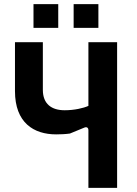

<svg xmlns="http://www.w3.org/2000/svg" viewBox="-20 -903 659 923"><path d="M405 -277V0H543V-700H405V-394C381 -383 337 -373 291 -373C228 -373 186 -403 186 -471V-700H52V-465C52 -313 142 -257 250 -257C269 -257 295 -258 316 -261L384 -289C397 -295 405 -289 405 -277ZM334 -769H453V-883H334ZM141 -769H260V-883H141Z"/></svg>

Font: Finlandica SemiBold
Style: Regular
Weight: 600
Designer: Niklas Ekholm, Juho Hiilivirta, Jaakko Suomalainen
Foundry: Helsinki Type Studio
Version: Version 2.000;Glyphs 3.2 (3202)